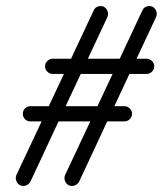

<svg xmlns="http://www.w3.org/2000/svg" viewBox="-20 -586 535 631"><path d="M80 -187Q69 -187 62 -194.5Q55 -202 55 -212Q55 -222 62 -229.5Q69 -237 80 -237Q157 -237 234 -237Q311 -237 389 -237Q389 -237 389 -237Q389 -237 389 -237Q399 -237 406.5 -229.5Q414 -222 414 -212Q414 -202 406.5 -194.5Q399 -187 389 -187Q311 -187 234 -187Q157 -187 80 -187Q80 -187 80 -187Q80 -187 80 -187ZM153 -343Q143 -343 135.5 -350.5Q128 -358 128 -368Q128 -378 135.5 -385.5Q143 -393 153 -393Q230 -393 307.5 -393Q385 -393 462 -393Q462 -393 462 -393Q462 -393 462 -393Q472 -393 479.5 -385.5Q487 -378 487 -368Q487 -358 479.5 -350.5Q472 -343 462 -343Q385 -343 307.5 -343Q230 -343 153 -343Q153 -343 153 -343Q153 -343 153 -343ZM481 -564Q490 -559 493.5 -549.5Q497 -540 493 -530Q430 -395 366.5 -260Q303 -125 240 11Q240 11 240 11Q240 11 240 11Q235 20 225.5 23.5Q216 27 206 23Q197 18 193.5 8.5Q190 -1 194 -11Q258 -146 321 -281Q384 -416 448 -552Q452 -561 461.5 -564.5Q471 -568 481 -564ZM321 -564Q330 -559 333.5 -549.5Q337 -540 333 -530Q270 -395 206.5 -260Q143 -125 80 11Q80 11 80 11Q80 11 80 11Q75 20 65.5 23.5Q56 27 46 23Q37 18 33.5 8.5Q30 -1 34 -11Q98 -146 161 -281Q224 -416 288 -552Q292 -561 301.5 -564.5Q311 -568 321 -564Z"/></svg>

Font: FRB American Cursive Semibold
Style: Italic
Weight: 600
Italic angle: -25°
Version: Version 2.0;Modular Font Editor K font №1